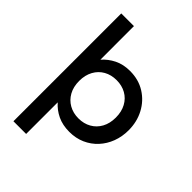

<svg xmlns="http://www.w3.org/2000/svg" viewBox="-262 -840 1171 1171"><g transform="rotate(45 323.0 -255.0)"><path d="M76.5 210V-720H186V-430.5Q217 -466 261 -488Q305 -510 363 -510Q437 -510 493.2 -474.8Q549.5 -439.5 581 -380Q612.5 -320.5 612.5 -247.5Q612.5 -193 594.5 -145.2Q576.5 -97.5 543.2 -61.5Q510 -25.5 464.2 -5.2Q418.5 15 363 15Q305 15 261 -6Q217 -27 186 -62.5V210ZM344.5 -82.5Q390.5 -82.5 426.2 -102.8Q462 -123 482.2 -160Q502.5 -197 502.5 -247.5Q502.5 -298 482.2 -335.2Q462 -372.5 426.2 -392.5Q390.5 -412.5 344.5 -412.5Q298.5 -412.5 262.8 -392.5Q227 -372.5 206.5 -335.2Q186 -298 186 -247.5Q186 -197 206.5 -160Q227 -123 262.8 -102.8Q298.5 -82.5 344.5 -82.5Z"/></g></svg>

Font: Geologica Thin Roman
Style: Regular
Weight: 400
Version: Version 1.010;gftools[0.9.28]